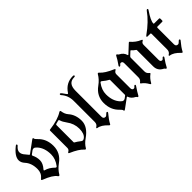

<svg xmlns="http://www.w3.org/2000/svg" viewBox="69 -1477 2258 2258"><g transform="rotate(-45 1198.0 -348.5)"><path d="M19 -457Q19 -523.4 115.2 -599.6Q124.5 -606.9 128.9 -606.9Q137.7 -606.9 137.7 -597.2Q137.7 -590.3 131.3 -585Q91.8 -551.8 91.8 -518.1Q91.8 -484.4 123.5 -450.7Q139.2 -434.1 151.4 -416.5Q154.8 -411.1 158.7 -411.1Q162.6 -411.1 166.5 -414.1L303.2 -514.6Q314.5 -522.9 320.6 -522.9Q326.7 -522.9 326.7 -514.2Q326.7 -500.5 353.5 -475.6Q430.2 -403.8 430.2 -286.6Q430.2 -169.4 330.6 -98.1Q270.5 -55.2 238.3 2Q233.9 9.8 226.6 9.8Q219.2 9.8 213.9 1.5Q181.2 -47.9 57.1 -95.7Q44.4 -100.6 44.4 -105.7Q44.4 -110.8 54.2 -118.7Q104.5 -159.2 104.5 -227.1Q104.5 -325.2 51.3 -383.3Q19 -418.5 19 -457ZM152.8 -157.7Q211.4 -143.1 263.7 -90.3Q269 -85 275.4 -85Q281.7 -85 286.6 -91.3Q339.4 -160.6 339.4 -235.4Q339.4 -344.2 280.3 -408.7Q258.8 -432.1 243.7 -432.1Q228.5 -432.1 219.2 -425.3L178.2 -395Q172.4 -390.6 172.4 -386.2Q172.4 -381.8 174.3 -377.9Q197.8 -331.1 197.8 -279.3Q197.8 -227.5 149.4 -173.3Q145 -168.5 145 -164.1Q145 -159.7 152.8 -157.7Z M505.4 -116.2Q527.8 -128.9 527.8 -154.8V-441.4Q527.8 -450.2 535.6 -451.2Q681.2 -469.2 758.8 -519Q764.6 -522.9 771.5 -522.9Q778.3 -522.9 779.8 -513.2Q787.1 -460 815.4 -427.7Q874 -361.8 874 -261.2Q874 -161.6 759.3 -82Q707 -45.9 680.2 0.5Q674.8 9.8 668.9 9.8Q663.1 9.8 655.8 1.5Q612.3 -47.9 503.4 -94.7Q493.2 -99.1 493.2 -104.2Q493.2 -109.4 505.4 -116.2ZM627 -149.9Q627 -144 632.8 -141.1Q659.2 -127.4 701.7 -94.2Q710 -87.9 720.5 -87.9Q731 -87.9 744.6 -98.1Q788.1 -129.9 788.1 -214.8Q788.1 -299.8 734.4 -371.1Q703.6 -413.1 694.8 -444.3Q690.9 -458.5 684.1 -458.5Q677.2 -458.5 670.9 -456.1Q658.7 -451.7 636.2 -446.8Q627 -444.8 627 -435.5Z M909.7 -658.7Q909.7 -668 919.9 -668Q931.2 -668 970.2 -607.9Q975.6 -599.6 980.7 -599.6Q985.8 -599.6 990.2 -606.9Q1055.7 -707 1169.9 -707Q1188.5 -707 1188.5 -696Q1188.5 -685.1 1169.9 -685.1Q1070.8 -685.1 1070.8 -561V-129.9Q1070.8 -94.7 1104.5 -94.7Q1117.2 -94.7 1139.6 -118.7Q1146 -125.5 1150.9 -125.5Q1162.1 -125.5 1162.1 -115.2Q1162.1 -110.8 1156.2 -104Q1105.5 -44.4 1081.5 2.9Q1078.1 9.8 1072.8 9.8Q1067.4 9.8 1061 2.9Q998.5 -64 942.4 -70.8Q934.1 -71.8 934.1 -77.6Q934.1 -83.5 939.5 -86.4Q971.7 -104 971.7 -142.6V-492.2Q971.7 -582.5 915 -645.5Q909.7 -650.9 909.7 -658.7Z M1302.7 -415Q1362.8 -458 1395 -515.1Q1399.4 -522.9 1406 -522.9Q1412.6 -522.9 1419.4 -514.6Q1460 -466.3 1571.8 -418.5Q1582 -414.1 1582 -408.9Q1582 -403.8 1569.8 -397Q1547.4 -384.3 1547.4 -358.4V-128.4Q1547.4 -94.7 1575.7 -94.7Q1585.4 -94.7 1593.8 -106.4Q1602.1 -118.2 1610.4 -118.2Q1619.1 -118.2 1619.1 -108.4Q1619.1 -104 1611.3 -93.3Q1571.3 -34.7 1552.7 1Q1548.3 9.8 1541.3 9.8Q1534.2 9.8 1530.3 1.5Q1526.4 -6.8 1514.6 -12.7Q1468.8 -36.1 1454.1 -80.1Q1452.6 -84.5 1449.7 -84.5Q1446.8 -84.5 1442.9 -81.5L1330.1 1.5Q1318.8 9.8 1312.7 9.8Q1306.6 9.8 1306.6 1Q1306.6 -12.7 1279.8 -37.6Q1203.1 -109.4 1203.1 -226.6Q1203.1 -343.8 1302.7 -415ZM1293.9 -277.8Q1293.9 -168.9 1353 -104.5Q1374.5 -81.1 1389.6 -81.1Q1404.8 -81.1 1414.1 -87.9L1442.9 -109.4Q1448.2 -113.3 1448.2 -119.6V-363.3Q1448.2 -369.1 1442.4 -372.1Q1410.6 -388.2 1369.6 -422.9Q1363.3 -428.2 1357.4 -428.2Q1351.6 -428.2 1346.7 -421.9Q1293.9 -352.5 1293.9 -277.8Z M1633.8 -404.8Q1633.8 -409.2 1641.6 -419.9Q1679.2 -471.7 1700.2 -514.2Q1704.6 -522.9 1711.7 -522.9Q1718.8 -522.9 1722.7 -514.6Q1726.6 -506.3 1738.3 -500.5Q1787.1 -476.1 1800.8 -427.7Q1803.2 -420.9 1806.2 -420.9Q1809.1 -420.9 1812 -423.8L1914.1 -519Q1918.5 -522.9 1921.9 -522.9Q1925.3 -522.9 1928.2 -519Q1977.1 -462.9 2038.6 -437.5Q2051.8 -432.1 2051.8 -426.8Q2051.8 -421.4 2040.5 -416Q2018.6 -404.8 2018.6 -376V-128.4Q2018.6 -94.7 2046.4 -94.7Q2056.2 -94.7 2064.5 -106.4Q2072.8 -118.2 2081.5 -118.2Q2090.3 -118.2 2090.3 -108.4Q2090.3 -104 2082.5 -93.3Q2045.4 -41.5 2023.9 1Q2019.5 9.8 2012.5 9.8Q2005.4 9.8 2001.5 1.5Q1997.6 -6.8 1985.8 -12.7Q1919.4 -45.9 1919.4 -119.6V-387.2Q1919.4 -394 1914.6 -397.5Q1884.3 -418 1868.7 -437.5Q1866.7 -439.9 1864 -439.9Q1861.3 -439.9 1858.9 -437.5L1813 -394.5Q1804.7 -386.7 1804.7 -376.5V-149.9Q1804.7 -115.7 1834 -94.7Q1839.4 -90.8 1839.4 -86.7Q1839.4 -82.5 1833 -78.1Q1793 -49.3 1765.1 1Q1760.3 9.8 1755.1 9.8Q1750 9.8 1745.1 1Q1716.3 -51.3 1677.2 -78.1Q1670.9 -82.5 1670.9 -86.7Q1670.9 -90.8 1676.3 -94.7Q1705.6 -115.2 1705.6 -149.9V-384.8Q1705.6 -418.5 1677.2 -418.5Q1667.5 -418.5 1659.2 -406.7Q1650.9 -395 1642.3 -395Q1633.8 -395 1633.8 -404.8Z M2122.6 -436Q2253.4 -528.8 2328.1 -633.8Q2336.4 -645.5 2343.8 -645.5Q2353 -645.5 2353 -635.7Q2353 -630.4 2345.7 -620.6Q2277.3 -520 2277.3 -474.6Q2277.3 -467.8 2284.7 -467.8H2365.2Q2376 -467.8 2376 -457V-425.3Q2376 -414.6 2365.2 -414.6H2286.6Q2275.9 -414.6 2275.9 -403.8V-129.9Q2275.9 -94.7 2309.6 -94.7Q2322.3 -94.7 2344.7 -118.7Q2351.1 -125.5 2356 -125.5Q2367.2 -125.5 2367.2 -115.2Q2367.2 -110.8 2361.3 -104Q2310.5 -44.4 2286.6 2.9Q2283.2 9.8 2277.8 9.8Q2272.5 9.8 2266.1 2.9Q2203.6 -64 2147.5 -70.8Q2139.2 -71.8 2139.2 -77.6Q2139.2 -83.5 2144.5 -86.4Q2176.8 -104 2176.8 -142.6V-403.8Q2176.8 -414.6 2167 -414.6H2123.5Q2110.8 -414.6 2110.8 -421.1Q2110.8 -427.7 2122.6 -436Z"/></g></svg>

Font: UnifrakturMaguntia18
Style: Book
Weight: 400
Designer: j. 'mach' wust, Gerrit Ansmann, Georg Duffner, based on a font by Peter Wiegel, original typeface by Carl Albert Fahrenw
Version: Version 2017-03-19